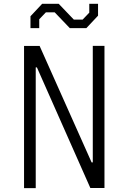

<svg xmlns="http://www.w3.org/2000/svg" viewBox="-20 -966 660 986"><path d="M103.5 0H163.5V-620H169.5L444 -0.5H516.5V-730.5H456.5V-132H450.5L183.5 -730H103.5ZM136.5 -821.5H181.5V-867L215.5 -902.5H261L338.5 -821.5H423.5L483.5 -885.5V-946.5H438.5V-901L404.5 -865.5H359L281.5 -946.5H196.5L136.5 -882.5Z"/></svg>

Font: Monaspace Krypton ExtraLight
Style: Regular
Weight: 200
Designer: Riley Cran & the Lettermatic Team
Foundry: Lettermatic
Version: Version 1.101 (Monaspace Krypton)